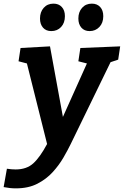

<svg xmlns="http://www.w3.org/2000/svg" viewBox="-76 -794 681 1056"><path d="M-56 235 -38 134Q-25 136 -13 137Q-1 138 10 138Q70 138 107 104.5Q144 71 183 -2L72 -445L26 -457L37 -530L199 -539L270 -151L402 -445L355 -457L366 -530L585 -539L574 -466L532 -452L313 -2Q297 31 273 72.5Q249 114 214 152.5Q179 191 129.5 216.5Q80 242 11 242Q-21 242 -56 235ZM206 -623Q177 -623 160.5 -642Q144 -661 144 -692Q144 -728 164.5 -751Q185 -774 218 -774Q247 -774 264 -755.5Q281 -737 281 -705Q281 -668 260 -645.5Q239 -623 206 -623ZM417 -623Q388 -623 371.5 -642Q355 -661 355 -692Q355 -728 375.5 -751Q396 -774 429 -774Q458 -774 475 -755.5Q492 -737 492 -705Q492 -668 470.5 -645.5Q449 -623 417 -623Z"/></svg>

Font: Bitter
Style: Bold Italic
Weight: 700
Italic angle: -9°
Designer: Sol Matas, and Bitter project Authors
Foundry: Sol Matas
Version: Version 2.001